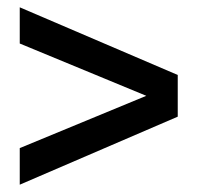

<svg xmlns="http://www.w3.org/2000/svg" viewBox="-20 -593 541 525"><path d="M34 -188V-88L466 -274V-388L34 -573V-474L380 -331Z"/></svg>

Font: Montserrat_SPRD_medium Medium
Style: Regular
Weight: 400
Designer: Julieta Ulanovsky edited by Nelly Hempel
Foundry: Julieta Ulanovsky
Version: Version 4.000;PS 004.000;hotconv 1.0.88;makeotf.lib2.5.64775